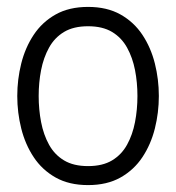

<svg xmlns="http://www.w3.org/2000/svg" viewBox="-20 -528 510 556"><path d="M30 -250Q30 -298 41.5 -344Q53 -390 77.5 -427Q102 -464 141 -486Q180 -508 235 -508Q290 -508 329 -486Q368 -464 392.5 -427Q417 -390 428.5 -344Q440 -298 440 -250Q440 -202 428.5 -156Q417 -110 392.5 -73Q368 -36 329 -14Q290 8 235 8Q180 8 141 -14Q102 -36 77.5 -73Q53 -110 41.5 -156Q30 -202 30 -250ZM92 -250Q92 -211 99 -174.5Q106 -138 122 -109Q138 -80 165.5 -63.5Q193 -47 235 -47Q277 -47 304.5 -63.5Q332 -80 348 -109Q364 -138 371 -174.5Q378 -211 378 -250Q378 -289 371 -325Q364 -361 348 -390Q332 -419 304.5 -435.5Q277 -452 235 -452Q193 -452 165.5 -435.5Q138 -419 122 -390Q106 -361 99 -325Q92 -289 92 -250Z"/></svg>

Font: Epunda Slab Light
Style: Regular
Weight: 300
Designer: Simon Atzbach
Foundry: typofactur
Version: Version 1.102